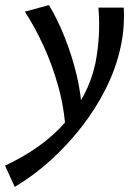

<svg xmlns="http://www.w3.org/2000/svg" viewBox="-74 -448 541 757"><path d="M-16 289 -54 205Q17 172 77 129.5Q137 87 182 35.5Q227 -16 257.5 -74.5Q288 -133 302 -198Q312 -249 315.5 -304Q319 -359 314 -418H414Q416 -379 413 -339.5Q410 -300 401 -260Q383 -178 343.5 -99Q304 -20 248 52Q192 124 125 184.5Q58 245 -16 289ZM185 72Q180 -20 156 -106.5Q132 -193 97 -268.5Q62 -344 24 -402L119 -428Q153 -372 181.5 -300Q210 -228 228.5 -151Q247 -74 249 1Z"/></svg>

Font: Ysabeau SemiBold
Style: Italic
Weight: 600
Italic angle: -12°
Designer: Christian Thalmann (Catharsis Fonts)
Version: Version 2.002